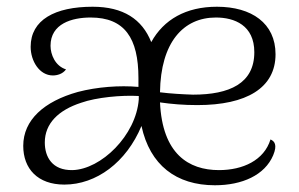

<svg xmlns="http://www.w3.org/2000/svg" viewBox="-20 -537 889 570"><path d="M783 -123C764 -61 701 -32 630 -32C540 -32 462 -80 455 -233C490 -228 525 -225 566 -225C712 -225 798 -276 798 -376C798 -468 727 -517 624 -517C532 -517 466 -479 429 -412C402 -480 346 -517 255 -517C143 -517 71 -478 71 -398C71 -356 97 -313 137 -313C149 -313 166 -317 176 -331C144 -341 130 -375 130 -401C130 -467 194 -485 249 -485C350 -485 391 -424 391 -305V-279C335 -284 268 -279 211 -264C111 -236 49 -181 49 -104C49 -36 92 11 171 11C266 11 355 -55 400 -163C425 -47 503 13 618 13C699 13 766 -17 791 -76C804 -107 795 -118 783 -123ZM621 -485C676 -485 735 -462 735 -382C735 -289 661 -256 553 -256C523 -257 486 -259 455 -263C457 -411 524 -485 621 -485ZM195 -32C135 -31 113 -71 113 -114C113 -170 153 -210 221 -232C266 -248 341 -255 392 -252C392 -251 392 -249 392 -248V-242C384 -135 280 -34 195 -32Z"/></svg>

Font: Arima Koshi Light
Style: Regular
Weight: 300
Designer: Joana Correia and Natanael Gama
Foundry: NDISCOVER
Version: Version 1.019;PS 001.019;hotconv 1.0.88;makeotf.lib2.5.64775